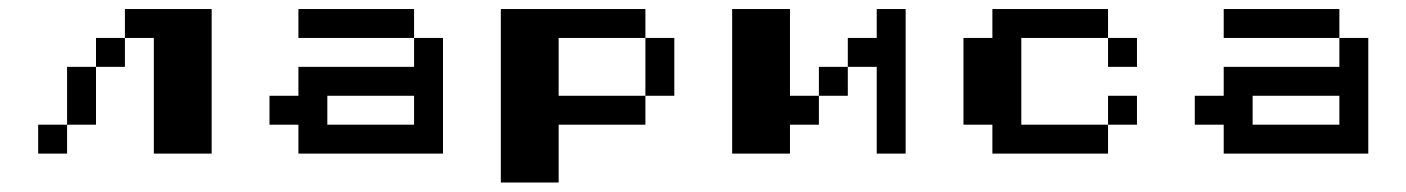

<svg xmlns="http://www.w3.org/2000/svg" viewBox="-20 -332 3040 415"><path d="M250 -312.5H437.5V0H312.5V-250H250ZM187.5 -250H250V-187.5H187.5ZM125 -187.5H187.5V-62.5H125ZM62.5 -62.5H125V0H62.5Z M625 -312.5H875V-250H625ZM875 -250H937.5V0H625V-62.5H562.5V-125H625V-187.5H875ZM875 -125H687.5V-62.5H875Z M1062.5 -312.5H1375V-250H1187.5V-125H1375V-62.5H1187.5V62.5H1062.5ZM1375 -250H1437.5V-125H1375Z M1562.5 -312.5H1687.5V-125H1750V-62.5H1687.5V0H1562.5ZM1875 -312.5H1937.5V0H1875V-187.5H1812.5V-250H1875ZM1750 -187.5H1812.5V-125H1750Z M2125 -312.5H2375V-250H2187.5V-62.5H2375V0H2125V-62.5H2062.5V-250H2125ZM2375 -250H2437.5V-187.5H2375ZM2375 -125H2437.5V-62.5H2375Z M2625 -312.5H2875V-250H2625ZM2875 -250H2937.5V0H2625V-62.5H2562.5V-125H2625V-187.5H2875ZM2875 -125H2687.5V-62.5H2875Z"/></svg>

Font: Half Eighties
Style: Regular
Weight: 400
Monospace: yes
Designer: Jayvee Enaguas (HarvettFox96)
Version: 20191127.01dev02